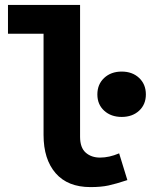

<svg xmlns="http://www.w3.org/2000/svg" viewBox="-20 -743 640 775"><path d="M345.2 12.2Q253.4 12.2 204.6 -43.9Q155.8 -100.1 155.8 -198.2V-606.9H12.2V-723.1H303.2V-190.9Q303.2 -147 325.9 -127Q348.6 -106.9 383.8 -106.9Q420.9 -106.9 460.9 -124L494.1 -16.1Q448.7 -1 418.2 5.6Q387.7 12.2 345.2 12.2ZM373 -361.8Q373 -402.8 400.6 -428.5Q428.2 -454.1 471.2 -454.1Q514.2 -454.1 541.5 -428.5Q568.8 -402.8 568.8 -361.8Q568.8 -321.3 541.5 -296.1Q514.2 -271 471.2 -271Q428.2 -271 400.6 -296.1Q373 -321.3 373 -361.8Z"/></svg>

Font: Office Code Pro Bold
Style: Regular
Weight: 700
Designer: Nathan Rutzky & Paul D. Hunt
Foundry: Adobe Systems Incorporated
Version: Version 1.004;PS 001.004;hotconv 1.0.70;makeotf.lib2.5.58329